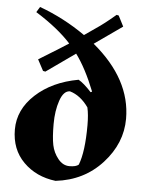

<svg xmlns="http://www.w3.org/2000/svg" viewBox="-52 -754 617 811"><g transform="rotate(5 256.0 -348.0)"><path d="M488 -272Q488 -168 411 -83.5Q334 1 214 15Q131 5 77.5 -48.5Q24 -102 24 -186.5Q24 -271 93.5 -335Q163 -399 274 -419Q296 -407 329 -371L335 -374Q297 -470 254 -528L131 -441L121 -443L96 -490Q202 -555 221 -568Q167 -628 71 -688L85 -711Q189 -673 280 -609L326 -641Q361 -664 410 -706L419 -704L442 -659L324 -576Q488 -440 488 -272ZM328 -231Q328 -276 321 -306Q287 -354 242 -367Q215 -367 200 -323.5Q185 -280 185 -223.5Q185 -167 191.5 -135Q198 -103 218.5 -77.5Q239 -52 267 -52Q295 -52 306 -62Q328 -118 328 -231Z"/></g></svg>

Font: Almendra
Style: Bold
Weight: 700
Designer: Ana Sanfelippo
Foundry: Ana Sanfelippo
Version: Version 1.004